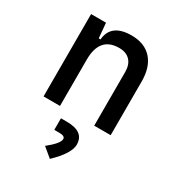

<svg xmlns="http://www.w3.org/2000/svg" viewBox="-189 -647 965 1045"><g transform="rotate(30 293.0 -124.5)"><path d="M400.4 0V-336.9Q400.4 -383.8 376 -409.2Q351.6 -434.6 307.6 -434.6Q185.5 -434.6 185.5 -291V0H82V-517.6H175.8L184.1 -423.8H195.3Q204.1 -527.3 332 -527.3Q414.1 -527.3 459 -477.5Q503.9 -427.7 503.9 -336.9V0ZM281.7 277.3 223.6 229Q291 175.3 291 147.5Q291 128.4 255.4 128.4H223.6V55.7H260.3Q370.1 55.7 370.1 137.2Q370.1 192.4 281.7 277.3Z"/></g></svg>

Font: CaskaydiaCove NFP
Style: Regular
Weight: 400
Designer: Aaron Bell
Foundry: Saja Typeworks
Version: Version 2111.001; VTT 6.35;Nerd Fonts 3.1.1